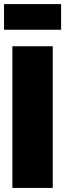

<svg xmlns="http://www.w3.org/2000/svg" viewBox="-33 -923 320 943"><path d="M267.1 -776.9H-13.2V-902.8H267.1ZM226.1 -695.8V0H27.8V-695.8Z"/></svg>

Font: Fira Sans Compressed Heavy
Style: Regular
Weight: 900
Width: 1
Designer: Carrois Corporate & Edenspiekermann AG
Foundry: Carrois Corporate GbR & Edenspiekermann AG
Version: Version 4.203;PS 004.203;hotconv 1.0.88;makeotf.lib2.5.64775